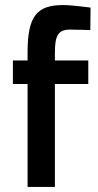

<svg xmlns="http://www.w3.org/2000/svg" viewBox="-20 -739 386 759"><path d="M329 -407V-500H197V-531C197 -600 211 -622 257 -622C288 -622 337 -620 337 -620L338 -709C338 -709 264 -719 230 -719C126 -719 89 -676 89 -532V-500H31V-407H89V0H197V-407Z"/></svg>

Font: RazerF5 SemiBold
Style: Regular
Weight: 600
Foundry: Razer Inc.
Version: Version 2